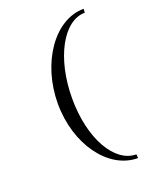

<svg xmlns="http://www.w3.org/2000/svg" viewBox="-145 -691 755 945"><g transform="rotate(-20 232.0 -219.0)"><path d="M411 172C413 174 410 152 410 152C298 152 207 -1 207 -214C207 -427 298 -590 410 -590L411 -610C257 -610 132 -427 132 -214C132 -1 257 172 411 172Z"/></g></svg>

Font: Cantique Normal
Style: Regular
Weight: 400
Designer: Sébastien Hayez
Foundry: Sébastien Hayez & Ariel Martín Pérez
Version: Version 1.000;hotconv 1.0.109;makeotfexe 2.5.65596